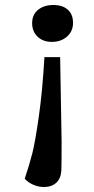

<svg xmlns="http://www.w3.org/2000/svg" viewBox="-20 -542 378 770"><path d="M272.9 -450.2Q272.9 -416.5 248.8 -395.3Q224.6 -374 188 -374Q152.8 -374 130.9 -394.8Q108.9 -415.5 108.9 -449.2Q108.9 -483.4 132.8 -502.7Q156.7 -522 193.8 -522Q230.5 -522 251.7 -503.4Q272.9 -484.9 272.9 -450.2ZM227.1 25.9Q227.1 110.4 226.1 140.1Q224.6 172.9 206.1 190.4Q187.5 208 155.8 208Q134.8 208 113.8 199Q92.8 189.9 79.1 174.8Q97.7 119.6 109.4 73.7Q121.1 27.8 135.7 -74.7Q150.4 -177.2 158.2 -313H221.2Z"/></svg>

Font: Literata Book SemiBold
Style: Italic
Weight: 600
Italic angle: -3°
Designer: Latin by Veronika Burian and Jose Scaglione. Greek by Irene Vlachou. Cyrillic by Vera Evstafieva
Foundry: TypeTogether
Version: Version 1.003;PS 001.003;hotconv 1.0.88;makeotf.lib2.5.64775